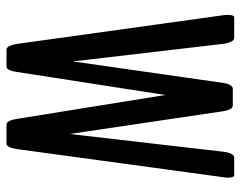

<svg xmlns="http://www.w3.org/2000/svg" viewBox="-95 -647 742 592"><g transform="rotate(90 276.0 -351.0)"><path d="M132.8 0Q120.1 -1 115.2 -33.7L26.9 -668.5Q25.9 -673.3 25.9 -682.1Q25.9 -702.1 33.7 -702.1H97.7Q103.5 -702.1 108.4 -692.9Q113.3 -683.6 115.2 -668L169.4 -204.6L235.4 -666.5Q237.3 -681.6 242.4 -689.7Q247.6 -697.8 253.4 -697.8H306.2Q318.8 -696.3 323.2 -666.5L393.1 -194.8L447.8 -668.5Q449.7 -683.6 454.3 -692.9Q459 -702.1 464.8 -702.1H520Q527.8 -702.1 527.8 -682.1Q527.8 -675.8 526.4 -668.5L439.9 -33.7Q435.1 -1 423.3 0H363.8Q351.1 -1 346.2 -34.2L272.9 -489.7L202.1 -33.7Q198.2 -2.4 186.5 0Z"/></g></svg>

Font: BenchNine
Style: Bold
Weight: 700
Version: Version 1 ; ttfautohint (v0.92.18-e454-dirty) -l 8 -r 50 -G 